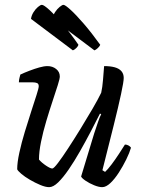

<svg xmlns="http://www.w3.org/2000/svg" viewBox="-20 -773 590 793"><path d="M183 0Q168 0 146.5 -9Q125 -18 103.5 -30.5Q82 -43 67.5 -55.5Q53 -68 51 -74Q51 -102 60 -143Q69 -184 82.5 -228.5Q96 -273 109 -313Q122 -353 131 -381Q140 -409 140 -417Q140 -427 133 -430Q126 -433 114 -433H58Q58 -442 60.5 -451.5Q63 -461 64 -465Q81 -473 102 -481Q123 -489 142.5 -494.5Q162 -500 176 -500Q197 -500 212 -488Q227 -476 227 -457Q227 -448 218.5 -421Q210 -394 197 -355Q184 -316 171 -272.5Q158 -229 149.5 -187.5Q141 -146 141 -114Q152 -101 170 -89Q188 -77 196 -77Q202 -77 219.5 -100Q237 -123 261.5 -160.5Q286 -198 312.5 -241Q339 -284 362 -323.5Q385 -363 398 -390Q403 -412 405.5 -443.5Q408 -475 410 -500Q436 -500 454 -495Q472 -490 481.5 -479Q491 -468 491 -451Q491 -436 480 -384.5Q469 -333 449 -253Q429 -173 403 -70L414 -63Q425 -73 440.5 -93.5Q456 -114 471 -137Q486 -160 496 -176Q504 -176 511 -172Q518 -168 521 -163Q515 -142 501.5 -114.5Q488 -87 471 -60.5Q454 -34 436 -17Q418 0 402 0Q388 0 368.5 -8Q349 -16 333.5 -26.5Q318 -37 315 -44L369 -222Q378 -249 385.5 -271Q393 -293 398 -301L393 -304Q376 -270 354.5 -229Q333 -188 310 -147.5Q287 -107 264 -73.5Q241 -40 220.5 -20Q200 0 183 0ZM370 -565 197 -695Q199 -710 207.5 -723Q216 -736 226.5 -744.5Q237 -753 242 -753Q249 -753 271.5 -732.5Q294 -712 326 -675Q358 -638 394 -588Q392 -582 384 -574.5Q376 -567 370 -565ZM281 -565 108 -695Q110 -709 118 -722Q126 -735 136.5 -744Q147 -753 153 -753Q161 -753 184 -732Q207 -711 239 -673.5Q271 -636 304 -588Q303 -583 296 -575.5Q289 -568 281 -565Z"/></svg>

Font: Texturina Medium 12pt
Style: Italic
Weight: 400
Italic angle: -11°
Version: Version 1.002